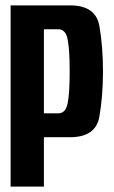

<svg xmlns="http://www.w3.org/2000/svg" viewBox="-20 -695 423 715"><path d="M19.5 0V-675H240.5Q337 -675 350.2 -597.8Q363.5 -520.5 363.5 -429.5Q363.5 -338 350.2 -261Q337 -184 240.5 -184H143.5V0ZM143.5 -273H197.5Q224.5 -273 232 -310.8Q239.5 -348.5 239.5 -429.5Q239.5 -510 232 -548Q224.5 -586 197.5 -586H143.5Z"/></svg>

Font: Anybody Condensed SemiBold
Style: Regular
Weight: 600
Width: 3
Designer: Tyler Finck
Foundry: Etcetera Type Company
Version: Version 1.010; ttfautohint (v1.8.3) -l 8 -r 50 -G 200 -x 14 